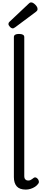

<svg xmlns="http://www.w3.org/2000/svg" viewBox="-20 -1553 346 1590"><path d="M194 17Q142 17 118.5 -10Q95 -37 95 -86V-1246Q95 -1259 105.5 -1265.5Q116 -1272 137 -1272Q159 -1272 170 -1265.5Q181 -1259 181 -1246V-96Q181 -76 190 -67Q199 -58 212 -58Q223 -58 230.5 -61Q238 -64 245 -69.5Q252 -75 259 -80Q267 -86 276 -83.5Q285 -81 294 -70Q299 -63 301.5 -53Q304 -43 299 -35Q288 -18 270.5 -6.5Q253 5 233 11Q213 17 194 17ZM87 -1318Q74 -1318 62 -1331Q50 -1344 50 -1354Q50 -1358 51.5 -1362.5Q53 -1367 59 -1373L217 -1522Q222 -1527 226.5 -1530Q231 -1533 239 -1533Q249 -1533 261 -1524Q273 -1515 282 -1503Q291 -1491 291 -1479Q291 -1472 288.5 -1467Q286 -1462 276 -1454L107 -1328Q100 -1324 95.5 -1321Q91 -1318 87 -1318Z"/></svg>

Font: Playwrite VN
Style: Regular
Weight: 400
Designer: Veronika Burian, José Scaglione
Foundry: TypeTogether
Version: Version 1.002